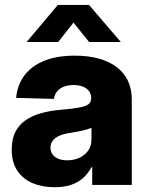

<svg xmlns="http://www.w3.org/2000/svg" viewBox="-20 -762 612 791"><path d="M205.6 9.3Q153.8 9.3 113.8 -7.8Q73.7 -24.9 51 -59.3Q28.3 -93.8 28.3 -145.5Q28.3 -189.9 43.9 -219.7Q59.6 -249.5 87.4 -268.1Q115.2 -286.6 151.6 -296.4Q188 -306.2 229 -309.6Q275.4 -313.5 303.2 -318.4Q331.1 -323.2 343.3 -331.8Q355.5 -340.3 355.5 -356V-358.9Q355.5 -375 346.7 -386.7Q337.9 -398.4 321.8 -405Q305.7 -411.6 283.2 -411.6Q260.3 -411.6 242.7 -404.8Q225.1 -397.9 214.8 -385Q204.6 -372.1 202.1 -354.5L46.4 -358.9Q51.8 -413.1 81.1 -451.9Q110.4 -490.7 162.6 -511.7Q214.8 -532.7 288.1 -532.7Q343.3 -532.7 386.7 -520.8Q430.2 -508.8 460.7 -485.6Q491.2 -462.4 507.1 -429Q522.9 -395.5 522.9 -352.5V0H359.9V-73.2H356.9Q341.8 -45.4 320.6 -27.1Q299.3 -8.8 271 0.2Q242.7 9.3 205.6 9.3ZM256.8 -101.6Q285.2 -101.6 307.9 -112.3Q330.6 -123 343.8 -142.3Q356.9 -161.6 356.9 -187.5V-235.4Q350.1 -232.4 340.6 -229.5Q331.1 -226.6 319.1 -223.9Q307.1 -221.2 293.5 -218.8Q279.8 -216.3 265.1 -213.9Q242.2 -210.4 224.9 -202.9Q207.5 -195.3 197.8 -183.1Q188 -170.9 188 -153.3Q188 -137.2 196.8 -125.5Q205.6 -113.8 220.9 -107.7Q236.3 -101.6 256.8 -101.6ZM219.7 -588.9H90.3V-589.8L218.3 -741.7H346.7L477.1 -589.8V-588.9H347.2L282.7 -668.9Z"/></svg>

Font: Inter 28pt ExtraBold
Style: Regular
Weight: 800
Designer: Rasmus Andersson
Foundry: rsms
Version: Version 4.001;git-66647c0bb